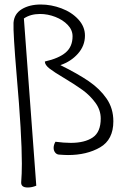

<svg xmlns="http://www.w3.org/2000/svg" viewBox="-20 -710 563 852"><path d="M103 122Q73 122 74 99Q77 62 77 16Q77 -112 54 -375Q38 -564 40 -609Q43 -649 77 -669.5Q111 -690 161 -690Q207 -690 252.5 -673Q298 -656 327.5 -624Q357 -592 357 -552Q357 -507 326 -472Q295 -437 248 -421Q325 -383 374 -349.5Q423 -316 453 -272.5Q483 -229 483 -172Q483 -90 424 -56Q365 -22 282 -22Q267 -22 241 -24Q231 -25 224.5 -33.5Q218 -42 218 -54Q218 -67 226 -81Q264 -76 294 -76Q356 -76 391.5 -100Q427 -124 427 -184Q427 -222 403 -254.5Q379 -287 346.5 -310.5Q314 -334 264 -364Q220 -390 199.5 -406Q179 -422 179 -437Q241 -451 271.5 -477Q302 -503 302 -549Q302 -577 280.5 -599.5Q259 -622 225.5 -635Q192 -648 158 -648Q115 -648 86 -628L141 114Q122 122 103 122Z"/></svg>

Font: Indie Flower
Style: Regular
Weight: 400
Designer: Kimberly Geswein
Foundry: Kimberly Geswein
Version: Version 2.000